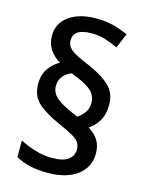

<svg xmlns="http://www.w3.org/2000/svg" viewBox="-115 -834 688 902"><g transform="rotate(15 229.0 -383.0)"><path d="M55 -397Q55 -441 76 -471Q97 -501 128 -518Q95 -538 77 -566Q59 -594 59 -631Q59 -692 108.5 -727.5Q158 -763 240 -763Q288 -763 323.5 -753.5Q359 -744 396 -728L366 -656Q334 -671 304 -680.5Q274 -690 238 -690Q191 -690 170 -675Q149 -660 149 -633Q149 -605 174 -586Q199 -567 257 -544Q326 -515 364.5 -479.5Q403 -444 403 -386Q403 -340 384.5 -308.5Q366 -277 337 -259Q370 -239 386 -212.5Q402 -186 402 -150Q402 -82 349 -42.5Q296 -3 205 -3Q156 -3 118 -12Q80 -21 50 -38V-119Q81 -102 123.5 -89Q166 -76 205 -76Q263 -76 287 -95.5Q311 -115 311 -144Q311 -163 302.5 -177Q294 -191 270 -205Q246 -219 200 -239Q128 -271 91.5 -304.5Q55 -338 55 -397ZM138 -408Q138 -375 164.5 -352Q191 -329 249 -304L272 -294Q291 -306 305.5 -325.5Q320 -345 320 -373Q320 -396 309.5 -414Q299 -432 272 -448.5Q245 -465 195 -484Q171 -476 154.5 -456Q138 -436 138 -408Z"/></g></svg>

Font: Noto Sans Gujarati UI SemiCondensed Medium
Style: Regular
Weight: 500
Width: 4
Designer: Jelle Bosma - Monotype Design Team, Universal Thirst
Foundry: Monotype Imaging Inc.
Version: Version 2.106; ttfautohint (v1.8.4.7-5d5b)